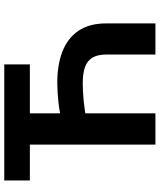

<svg xmlns="http://www.w3.org/2000/svg" viewBox="58 -826 768 924"><g transform="rotate(-90 442.0 -364.0)"><path d="M594.1 -727.5V-604.3H35.5V-727.5ZM791.4 0H641.6V-234.4Q641.8 -276.9 627.2 -302.1Q612.7 -327.3 582.1 -338.6Q551.5 -349.8 502.9 -349.8Q485.9 -349.8 462.7 -348.6Q439.6 -347.5 414.8 -345Q390.1 -342.5 368.3 -339Q346.4 -335.4 331.6 -331.1V-451.8Q346.8 -456.7 368.8 -460.6Q390.8 -464.6 415.5 -467.1Q440.2 -469.6 463.1 -470.9Q485.9 -472.3 502.9 -472.3Q590.9 -472.8 655.6 -447.8Q720.2 -422.8 756 -370.2Q791.7 -317.6 791.4 -234.4ZM358.6 0H208V-727.5H358.6Z"/></g></svg>

Font: Inter V
Style: 
Weight: 400
Designer: Rasmus Andersson
Foundry: rsms
Version: Version 4.000;git-a3f224843